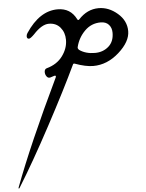

<svg xmlns="http://www.w3.org/2000/svg" viewBox="-301 -429 963 1270"><g transform="rotate(-5 181.0 205.5)"><path d="M-222 779Q-228 789 -230 782Q-230 780 -229 777Q-125 499 79 73Q82 66 79 63Q76 60 68 63Q52 69 43 71Q28 75 18 60.5Q8 46 9.5 29Q11 12 25 8Q94 -11 131 -61.5Q168 -112 168 -168Q168 -217 140 -250.5Q112 -284 64 -284Q17 -284 -39 -223Q-65 -197 -75 -197Q-89 -197 -89 -214Q-89 -224 -82 -235Q10 -374 130 -374Q216 -374 254 -297Q259 -287 267 -295Q325 -358 401 -358Q468 -358 525.5 -308.5Q583 -259 583 -190Q583 -120 504.5 -50Q426 20 333 20Q283 20 212 -6Q203 -9 200 -2Q124 159 0.5 389.5Q-123 620 -222 779ZM352 -65Q405 -65 442 -97Q479 -129 479 -188Q479 -221 460 -242Q441 -263 406 -263Q344 -263 300 -219Q256 -175 241 -114Q238 -104 249 -94Q290 -65 352 -65Z"/></g></svg>

Font: Joscelyn
Style: Regular
Weight: 400
Designer: Peter S. Baker
Version: Version 1.012